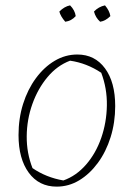

<svg xmlns="http://www.w3.org/2000/svg" viewBox="-20 -688 498 715"><path d="M191 7Q125 7 87 -45Q49 -97 49 -185Q49 -247 66 -301Q83 -355 113.5 -396.5Q144 -438 183.5 -461.5Q223 -485 268 -485Q333 -485 371 -433.5Q409 -382 409 -293Q409 -232 392 -177.5Q375 -123 344.5 -81.5Q314 -40 275 -16.5Q236 7 191 7ZM216 -16Q264 -33 300.5 -75Q337 -117 357 -174.5Q377 -232 378 -295.5Q379 -359 357 -417Q303 -453 241 -462Q193 -444 157 -401Q121 -358 100.5 -300.5Q80 -243 79.5 -180.5Q79 -118 101 -62Q152 -27 216 -16ZM241 -668Q259 -650 262 -628Q246 -610 223 -607Q205 -628 201 -645Q220 -664 241 -668ZM371 -668Q388 -648 391 -628Q373 -610 353 -607Q336 -622 330 -645Q347 -663 371 -668Z"/></svg>

Font: Piazzolla Thin
Style: Italic
Weight: 100
Italic angle: -11.3°
Designer: Juan Pablo del Peral
Foundry: Huerta Tipografica
Version: Version 1.330